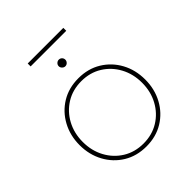

<svg xmlns="http://www.w3.org/2000/svg" viewBox="-216 -917 1067 1067"><g transform="rotate(-45 318.0 -383.5)"><path d="M318 13Q242 13 184 -22.5Q126 -58 93 -119Q60 -180 60 -255Q60 -330 93 -391Q126 -452 184 -487.5Q242 -523 318 -523Q394 -523 452 -487.5Q510 -452 543 -391.5Q576 -331 576 -255Q576 -180 543 -119Q510 -58 452 -22.5Q394 13 318 13ZM318 -10Q386 -10 438.5 -42.5Q491 -75 521 -130.5Q551 -186 551 -255Q551 -324 521 -379.5Q491 -435 438.5 -467.5Q386 -500 318 -500Q250 -500 197.5 -467.5Q145 -435 115 -379.5Q85 -324 85 -255Q85 -186 115 -130.5Q145 -75 197.5 -42.5Q250 -10 318 -10ZM314 -621Q304 -621 296 -629Q288 -637 288 -647Q288 -658 296 -665.5Q304 -673 314 -673Q325 -673 332.5 -665.5Q340 -658 340 -647Q340 -637 332.5 -629Q325 -621 314 -621ZM177 -757V-780H457V-757Z"/></g></svg>

Font: MuseoModerno Thin
Style: Regular
Weight: 100
Designer: Pablo Cosgaya, Héctor Gatti, Marcela Romero, and the Authors of The MuseoModerno Project.
Foundry: Omnibus-Type Team
Version: Version 1.003